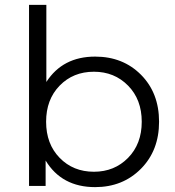

<svg xmlns="http://www.w3.org/2000/svg" viewBox="-20 -762 718 787"><path d="M370 -530Q484 -530 558 -455.5Q632 -381 632 -263Q632 -145 557.5 -70Q483 5 370 5Q233 5 167 -104V0H99V-742H170V-426Q237 -530 370 -530ZM365 -58Q449 -58 505 -115Q561 -172 561 -263Q561 -354 505 -411Q449 -468 365 -468Q280 -468 224.5 -411Q169 -354 169 -263Q169 -172 224.5 -115Q280 -58 365 -58Z"/></svg>

Font: Montserrat Alternates
Style: Regular
Weight: 400
Designer: Julieta Ulanovsky
Foundry: Julieta Ulanovsky
Version: Version 7.200;PS 007.200;hotconv 1.0.88;makeotf.lib2.5.64775